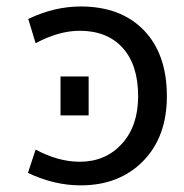

<svg xmlns="http://www.w3.org/2000/svg" viewBox="-20 -555 562 587"><path d="M88.9 -422.9 66.4 -497.1Q146.5 -535.2 226.6 -535.2Q349.6 -535.2 419.9 -462.4Q490.2 -389.6 490.2 -260.7Q490.2 -136.7 417.5 -62.5Q344.7 11.7 226.6 11.7Q145.5 11.7 65.4 -26.4L88.9 -97.7Q158.2 -60.5 223.6 -60.5Q302.7 -60.5 352.5 -115.2Q402.3 -169.9 402.3 -260.7Q402.3 -356.4 355 -408.7Q307.6 -460.9 223.6 -460.9Q160.2 -460.9 88.9 -422.9ZM165 -202.1V-321.3H251V-202.1Z"/></svg>

Font: Gen Shin Gothic Regular
Style: Regular
Weight: 400
Designer: [Source Han Sans]
Ryoko NISHIZUKA  (kana & ideographs); Paul D. Hunt (Latin, Greek & Cyrillic); Wenlong ZHANG  (bopomofo
Version: Version 1.002.20150607